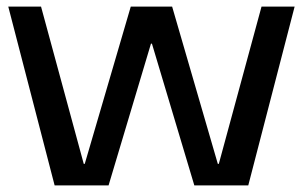

<svg xmlns="http://www.w3.org/2000/svg" viewBox="-20 -560 915 580"><path d="M5 -540H104L233 -65H236L375 -540H500L638 -65H641L770 -540H870L730 0H567L439 -428H436L308 0H145Z"/></svg>

Font: Pathway Extreme 28pt Medium
Style: Regular
Weight: 500
Designer: Eduardo Rodriguez Tunni
Foundry: Eduardo Rodriguez Tunni
Version: Version 1.001;gftools[0.9.26]